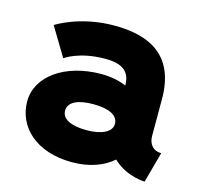

<svg xmlns="http://www.w3.org/2000/svg" viewBox="-84 -616 760 721"><g transform="rotate(15 296.0 -255.5)"><path d="M253.9 13.2C321.8 13.2 375.5 -7.3 412.1 -39.6C439 -13.2 480.5 8.8 536.6 13.2L569.3 -106.4C536.1 -106.4 519.5 -130.4 519.5 -159.7V-303.2C519.5 -474.1 412.1 -523.9 275.9 -523.9C141.6 -523.9 54.7 -466.8 54.7 -466.8L121.6 -355.5C121.6 -355.5 172.9 -394.5 275.9 -394.5C346.2 -394.5 373 -367.2 373 -318.4V-316.9C345.7 -328.6 313.5 -335.4 275.9 -335.4C134.8 -335.4 32.7 -262.2 32.7 -164.6C32.7 -66.9 112.8 13.2 253.9 13.2ZM373 -167.5C373 -135.3 333 -117.2 275.9 -117.2C214.4 -117.2 179.2 -135.3 179.2 -167.5C179.2 -200.2 214.4 -218.3 275.9 -218.3C337.9 -218.3 373 -200.2 373 -167.5Z"/></g></svg>

Font: Giphurs ExtraBold
Style: Regular
Weight: 800
Version: Version 1.000